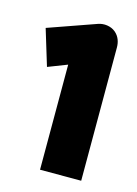

<svg xmlns="http://www.w3.org/2000/svg" viewBox="-71 -886 338 473"><g transform="rotate(15 97.5 -649.5)"><path d="M0 -797 28 -705 77 -724V-456H182V-796C182 -809 178 -823 166 -833C154 -843 136 -845 122 -840Z"/></g></svg>

Font: Charger Pro
Style: UltraExt
Weight: 900
Designer: Jasper
Foundry: Cannot Into Space Fonts
Version: Version 1.09